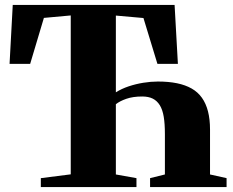

<svg xmlns="http://www.w3.org/2000/svg" viewBox="-20 -763 952 783"><path d="M146.5 0V-36.5L268.5 -52V-700L159 -690L103 -502.5H19L32 -743H692L705.5 -502.5H622L565 -689.5L452.5 -699.5V-386.5Q475.5 -401 504.5 -410.8Q533.5 -420.5 564.5 -425.5Q595.5 -430.5 624 -430.5Q667.5 -430.5 701.8 -423.5Q736 -416.5 761.5 -402Q787 -387.5 803.5 -364.2Q820 -341 828.2 -308.8Q836.5 -276.5 836.5 -234.5V-51.5L904 -36.5V0H592V-36.5L652.5 -51.5V-216.5Q652.5 -257.5 647.8 -286.5Q643 -315.5 631.8 -333.8Q620.5 -352 603 -360.8Q585.5 -369.5 560 -369.5Q522 -369.5 495 -360Q468 -350.5 452.5 -338V-51.5L536.5 -36.5V0Z"/></svg>

Font: Merriweather 96pt Black
Style: Regular
Weight: 900
Version: Version 2.100